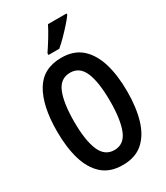

<svg xmlns="http://www.w3.org/2000/svg" viewBox="-229 -1034 987 1140"><g transform="rotate(-30 265.0 -464.5)"><path d="M265 9Q179 9 126.5 -37.5Q74 -84 49.5 -166.5Q25 -249 25 -359Q25 -533 82.5 -629.5Q140 -726 265 -726Q350 -726 402.5 -679.5Q455 -633 480 -550.5Q505 -468 505 -358Q505 -248 480.5 -165.5Q456 -83 403.5 -37Q351 9 265 9ZM266 -93Q332 -93 360 -162Q388 -231 388 -358Q388 -488 359.5 -555.5Q331 -623 266 -623Q198 -623 170 -554Q142 -485 142 -358Q142 -231 171 -162Q200 -93 266 -93ZM208 -790Q233 -827 256.5 -865.5Q280 -904 297 -938H424V-929Q410 -909 385 -881Q360 -853 332.5 -825Q305 -797 282 -778H208Z"/></g></svg>

Font: Noto Sans Mono Condensed SemiBold
Style: Regular
Weight: 600
Width: 3
Designer: Monotype Design Team
Foundry: Monotype Imaging Inc.
Version: Version 2.014